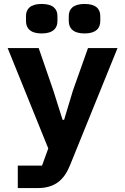

<svg xmlns="http://www.w3.org/2000/svg" viewBox="-20 -762 640 982"><path d="M71 199.9H172.9C261 199.9 307.9 158 338.1 83.1L581 -516H430L353 -299L307.9 -149.1H300.1L252.8 -299L177.9 -516H19.2L226.9 -2.8L195 84.9H71ZM112.9 -654.1C112.9 -619 133.9 -590.9 192.8 -590.9C252.8 -590.9 273.8 -619 273.8 -654.1V-680C273.8 -714.8 252.8 -741.8 192.8 -741.8C133.9 -741.8 112.9 -714.8 112.9 -680ZM331.7 -654.1C331.7 -619 353 -590.9 413 -590.9C471.9 -590.9 492.9 -619 492.9 -654.1V-680C492.9 -714.8 471.9 -741.8 413 -741.8C353 -741.8 331.7 -714.8 331.7 -680Z"/></svg>

Font: Margiela Mono Bold
Style: Regular
Weight: 700
Designer: Mike Abbink, Paul van der Laan, Pieter van Rosmalen
Foundry: Bold Monday
Version: Version 2.003 2021